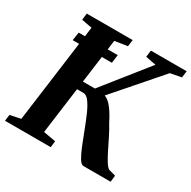

<svg xmlns="http://www.w3.org/2000/svg" viewBox="-164 -905 1064 1067"><g transform="rotate(30 368.5 -371.5)"><path d="M102 -576 110 -629H360.5L353.5 -576ZM503.5 0Q489 0 473.8 -25.2Q458.5 -50.5 442.2 -90.8Q426 -131 409 -176Q392 -221 374.5 -261.2Q357 -301.5 338.5 -326.8Q320 -352 301 -352H220L227 -405H343.5L568.5 -687.5L502 -700.5L507.5 -743H737L731.5 -700.5L661 -687L371 -354L382 -402.5Q401.5 -403.5 418 -395.2Q434.5 -387 449.5 -370.5Q464.5 -354 478.8 -331Q493 -308 507.5 -279.5Q526.5 -248.5 544.8 -211.8Q563 -175 579.8 -141.2Q596.5 -107.5 611.5 -83.5Q626.5 -59.5 638.5 -53.5L682.5 -41.5L678 0ZM0 0 5.5 -40.5 73.5 -54.5 158 -688 91 -700.5 96 -743H390.5L385 -700.5L304 -688L219.5 -54.5L298.5 -40.5L293.5 0Z"/></g></svg>

Font: Merriweather 48pt
Style: Bold Italic
Weight: 700
Italic angle: -7.8°
Version: Version 2.101